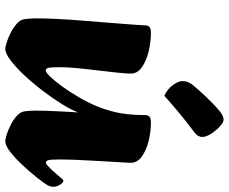

<svg xmlns="http://www.w3.org/2000/svg" viewBox="-88 -744 845 708"><g transform="rotate(90 334.0 -389.5)"><path d="M159.4 13Q153.1 13 136.5 8Q120 3 100.9 -6.7Q81.8 -16.3 67.4 -29Q52.9 -41.7 50.2 -57Q48.9 -66.5 48.1 -77Q47.2 -87.5 47.2 -100Q47.2 -133.9 49.4 -179Q51.7 -224 55.7 -273.3Q59.7 -322.6 63.3 -368.3Q66.9 -414 69.6 -449.4Q72.3 -484.7 73.1 -501.6Q73.1 -513.2 78.9 -518.6Q84.6 -524 100.2 -524Q133.9 -524 168.8 -515.7Q203.7 -507.4 227.4 -490.8Q251.2 -474.3 250.9 -448.7Q250.7 -432.9 247.2 -399Q243.7 -365 238.8 -325Q233.8 -285 230.5 -248.9Q227.3 -212.9 227.3 -191.7Q227.3 -153.9 229.9 -145.1Q232.6 -136.2 239.5 -136.2Q246.3 -136.2 262.1 -152.5Q277.9 -168.8 298.3 -196.8Q318.7 -224.9 339.2 -260.2Q359.7 -295.6 374.8 -333Q391.7 -378.2 397.8 -417.5Q403.8 -456.8 403.8 -501.4Q403.8 -513.2 409.6 -518.6Q415.4 -524 431.2 -524Q464.6 -524 498.7 -515.7Q532.7 -507.4 556.3 -490.8Q579.9 -474.3 579.9 -448.7Q579.9 -445.9 578.7 -425.3Q577.5 -404.8 575.6 -373.4Q573.7 -342 571.9 -307.7Q570 -273.5 568.7 -242.5Q567.5 -211.6 567.5 -192.5Q567.5 -154.7 570.1 -145.8Q572.7 -136.9 579.7 -136.9Q583.7 -136.9 591.1 -143.6Q598.6 -150.3 607.2 -159.6Q615.9 -168.9 623.5 -178.1Q631 -187.2 635.2 -191.9Q639.5 -197 641.4 -199Q643.3 -201 646 -201Q652.8 -201 660.6 -188.8Q668.3 -176.7 668.3 -162.9Q668.3 -156.9 665.9 -150.6Q663.6 -144.3 659.3 -137.8Q651.1 -124.8 631.3 -100.1Q611.6 -75.3 586.9 -49Q562.3 -22.8 539.2 -4.9Q516 13 499.3 13Q492.8 13 476.2 8Q459.6 3 440.6 -6.7Q421.5 -16.3 407.2 -29Q392.9 -41.7 390.1 -57Q388.9 -66.5 388.1 -77Q387.4 -87.5 387.4 -100Q387.4 -114.5 388 -134.7Q388.6 -155 389.7 -177.1Q390.9 -199.2 391.8 -220Q392.8 -240.7 394.1 -256Q385.2 -231.2 363.7 -196.5Q342.3 -161.9 314.6 -125.5Q286.9 -89.1 257.4 -57.5Q227.8 -25.9 201.9 -6.5Q176.1 13 159.4 13ZM332.8 -573.4Q306.1 -586 292.3 -606.2Q278.5 -626.4 278.5 -638.7Q278.5 -648 280.4 -655.4Q282.3 -662.8 288 -671.3Q291.3 -676.6 298.6 -685.3Q305.9 -694 315.4 -704.4Q324.8 -714.8 334.7 -725.2Q344.6 -735.5 354.1 -745.1Q363.5 -754.6 370.8 -761.2Q389.9 -779.5 401.2 -785.8Q412.5 -792.1 420.8 -792.1Q430.6 -792.1 445.5 -778.5Q460.5 -765 472.6 -746.3Q484.6 -727.6 484.6 -712.5Q484.6 -707 481.1 -699.5Q477.6 -691.9 465.8 -683.1Q449.8 -671.4 429.6 -655.3Q409.4 -639.3 390.1 -623.2Q370.8 -607.2 355.4 -593.7Q340.1 -580.2 332.8 -573.4Z"/></g></svg>

Font: Briem Hand Thin
Style: Regular
Weight: 100
Designer: Gunnlaugur SE Briem, Eben Sorkin
Foundry: Sorkin Type Co.
Version: Version 1.003